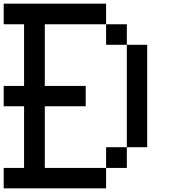

<svg xmlns="http://www.w3.org/2000/svg" viewBox="-20 -1020 929 1040"><path d="M554.7 -110.4Q554.7 -138.7 554.7 -222.7Q583 -222.7 667 -222.7Q667 -194.3 667 -110.4Q638.7 -110.4 554.7 -110.4ZM667 -222.7Q667 -361.3 667 -777.3Q694.3 -777.3 777.3 -777.3Q777.3 -638.7 777.3 -222.7Q750 -222.7 667 -222.7ZM554.7 -777.3Q554.7 -805.7 554.7 -888.7Q583 -888.7 667 -888.7Q667 -861.3 667 -777.3Q638.7 -777.3 554.7 -777.3ZM0 0Q0 -27.3 0 -110.4Q27.3 -110.4 110.4 -110.4Q110.4 -194.3 110.4 -444.3Q83 -444.3 0 -444.3Q0 -471.7 0 -554.7Q27.3 -554.7 110.4 -554.7Q110.4 -638.7 110.4 -888.7Q83 -888.7 0 -888.7Q0 -917 0 -1000Q138.7 -1000 554.7 -1000Q554.7 -972.7 554.7 -888.7Q471.7 -888.7 222.7 -888.7Q222.7 -805.7 222.7 -554.7Q277.3 -554.7 444.3 -554.7Q444.3 -527.3 444.3 -444.3Q388.7 -444.3 222.7 -444.3Q222.7 -361.3 222.7 -110.4Q305.7 -110.4 554.7 -110.4Q554.7 -83 554.7 0Q416 0 0 0Z"/></svg>

Font: Ingsat TST_CRD
Style: Regular
Weight: 300
Designer: Tofik Waleny
Version: 1.0